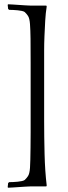

<svg xmlns="http://www.w3.org/2000/svg" viewBox="-20 -775 318 896"><path d="M17 -755Q24 -755 38.5 -754Q53 -753 68.5 -752Q84 -751 98.5 -750Q113 -749 120 -749H196L198 -745Q193 -714 191 -678.5Q189 -643 187.5 -607Q186 -571 186 -538.5Q186 -506 186 -481V-211Q186 -137 188 -56.5Q190 24 198 91L196 95H120Q113 95 98.5 96Q84 97 68.5 98Q53 99 38.5 100Q24 101 17 101L16 97L18 79L23 75Q31 75 41.5 74.5Q52 74 62.5 73Q73 72 82 70Q91 68 95 65Q103 58 110.5 47Q118 36 120 8Q121 -4 121.5 -29Q122 -54 122.5 -87Q123 -120 123 -157.5Q123 -195 123 -231V-482Q123 -554 122.5 -594Q122 -634 120 -662Q118 -690 110.5 -701Q103 -712 95 -719Q91 -722 82 -724Q73 -726 62.5 -727Q52 -728 41.5 -728.5Q31 -729 23 -729L18 -733L16 -751Z"/></svg>

Font: Quattrocento
Style: Regular
Weight: 400
Designer: Pablo Impallari
Foundry: Pablo Impallari, Igino Marini, Branda Gallo
Version: Version 2.000